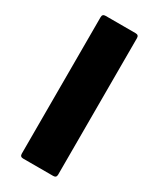

<svg xmlns="http://www.w3.org/2000/svg" viewBox="-189 -794 707 855"><g transform="rotate(30 164.5 -367.0)"><path d="M87 0Q71 0 71 -16V-718Q71 -734 87 -734H242Q258 -734 258 -718V-16Q258 0 242 0Z"/></g></svg>

Font: LINE Seed Sans TH App ExtraBold
Style: Regular
Weight: 800
Designer: Dalton Maag Ltd | Thai characters by Cadson Demak Co.,Ltd.
Foundry: Dalton Maag Ltd
Version: Version 1.003